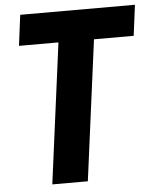

<svg xmlns="http://www.w3.org/2000/svg" viewBox="-55 -826 702 872"><g transform="rotate(-5 296.5 -390.0)"><path d="M310 0H148L232 -640H52L70 -780H593L575 -640H394Z"/></g></svg>

Font: Tanohe Sans
Style: Bold Italic
Weight: 700
Designer: Village Type and Design LLC & Cristiano Sobral
Foundry: Cooper Hewitt Smithsonian Design Museum
Version: Version 1.00;September 29, 2021;FontCreator 13.0.0.2655 64-b